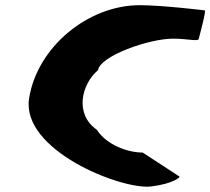

<svg xmlns="http://www.w3.org/2000/svg" viewBox="-20 -730 810 740"><path d="M92 -350C62 -152 442 0 560 -11C652 -22 678 -50 671 -50L530 -142C474 -142 392 -170 353 -230C267 -290 293 -404 358 -460C366 -514 553 -581 647 -581C703 -581 744 -569 746 -580C748 -590 776 -690 769 -690C769 -690 607 -710 518 -710C320 -710 123 -549 92 -350Z"/></svg>

Font: Ampere
Style: Ita
Weight: 400
Version: Version 1